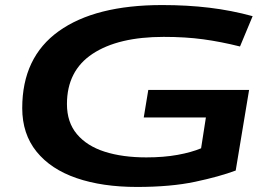

<svg xmlns="http://www.w3.org/2000/svg" viewBox="-20 -730 1062 760"><path d="M522 10Q385 10 283 -25Q181 -60 124.5 -130Q68 -200 68 -302Q68 -503 212.5 -606.5Q357 -710 622 -710Q721 -710 808.5 -699.5Q896 -689 980 -666L930 -546Q854 -565 784 -574.5Q714 -584 628 -584Q448 -584 346.5 -517Q245 -450 245 -318Q245 -246 284.5 -199Q324 -152 394.5 -129.5Q465 -107 559 -107Q628 -107 683 -117Q738 -127 776 -143L795 -265H549L567 -374H966L913 -55Q849 -31 752.5 -10.5Q656 10 522 10Z"/></svg>

Font: Georama Extra Expanded SemiBold
Style: Italic
Weight: 600
Width: 8
Italic angle: -9°
Designer: Jean-Baptiste Levee
Foundry: Production Type
Version: Version 1.000